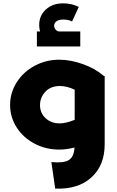

<svg xmlns="http://www.w3.org/2000/svg" viewBox="-20 -889 696 1141"><path d="M457 -702.1V-612.8H199.2V-702.1H217.8Q212.9 -722.7 212.9 -740.2Q212.9 -796.9 252.9 -833Q293 -869.1 355 -869.1Q405.3 -869.1 448.2 -848.1L408.2 -761.2Q387.2 -772.9 356 -772.9Q330.6 -772.9 316.2 -762.7Q301.8 -752.4 301.8 -735.8Q301.8 -724.6 308.8 -715.1Q315.9 -705.6 328.1 -702.1ZM595.2 -439 602.1 -436V-32.2Q602.1 94.7 522.5 166Q442.9 237.3 308.1 231.9L285.2 74.2Q357.4 81.1 388.4 62.5Q419.4 43.9 422.9 -12.2Q374 0 332 0Q252.9 0 185.8 -35.2Q118.7 -70.3 79.3 -131.3Q40 -192.4 40 -265.1Q40 -337.9 79.3 -399.9Q118.7 -461.9 186 -498Q253.4 -534.2 332 -534.2Q398.9 -534.2 472.4 -508.1Q545.9 -481.9 595.2 -439ZM217.8 -264.2Q217.8 -217.8 250.7 -186.8Q283.7 -155.8 335 -155.8Q371.1 -155.8 423.8 -176.8V-356Q377.4 -377.9 335.9 -377.9Q281.7 -377.9 249.8 -344Q217.8 -310.1 217.8 -264.2Z"/></svg>

Font: Montserrat-Arabic
Style: Bold
Weight: 700
Designer: Mohamed Gaber
Foundry: Kief Type Foundry
Version: Version 5.008;PS 005.008;hotconv 1.0.88;makeotf.lib2.5.64775